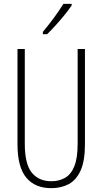

<svg xmlns="http://www.w3.org/2000/svg" viewBox="-20 -969 533 999"><path d="M422 -218Q422 -132 399.5 -82Q377 -32 337.5 -11Q298 10 247 10Q162 10 116.5 -45Q71 -100 71 -218V-714H109V-221Q109 -115 145.5 -70.5Q182 -26 247 -26Q288 -26 319 -44Q350 -62 367 -104.5Q384 -147 384 -221V-714H422ZM353 -941Q337 -917 314.5 -889.5Q292 -862 268 -835.5Q244 -809 225 -791H203V-803Q236 -843 261 -877Q286 -911 310 -949H353Z"/></svg>

Font: Noto Sans Gurmukhi ExtraCondensed ExtraLight
Style: Regular
Weight: 200
Width: 2
Designer: Jelle Bosma - Monotype Design Team
Foundry: Monotype Imaging Inc.
Version: Version 2.004; ttfautohint (v1.8.4.7-5d5b)